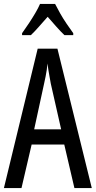

<svg xmlns="http://www.w3.org/2000/svg" viewBox="-20 -963 490 983"><path d="M361 0 309 -223H142L90 0H0L173 -714H274L450 0ZM240 -535Q237 -554 233.5 -571.5Q230 -589 227.5 -606Q225 -623 223 -638Q222 -623 219.5 -606Q217 -589 213.5 -571.5Q210 -554 206 -536L155 -301H293ZM262 -943Q273 -921 288 -894.5Q303 -868 321 -841.5Q339 -815 355 -793V-783H310Q289 -803 268 -827Q247 -851 224 -877Q201 -851 178.5 -825.5Q156 -800 138 -783H93V-793Q111 -818 128.5 -844.5Q146 -871 161 -896.5Q176 -922 185 -943Z"/></svg>

Font: Noto Sans Khmer ExtraCondensed
Style: Regular
Weight: 400
Width: 2
Designer: Danh Hong and the Monotype Design Team
Foundry: Monotype Imaging Inc.
Version: Version 2.004